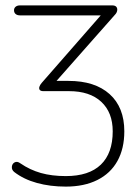

<svg xmlns="http://www.w3.org/2000/svg" viewBox="-20 -504 516 712"><path d="M33 134Q23 126 24 114.5Q25 103 34.5 98Q44 93 56 102Q91 126 131.5 137.5Q172 149 224 149Q310 149 354 106.5Q398 64 398 -17Q398 -87 355.5 -126.5Q313 -166 236 -166H141Q131 -166 127.5 -170.5Q124 -175 126 -182Q128 -189 135 -197L365 -460V-447H54Q44 -447 38 -452Q32 -457 32 -466Q32 -474 38 -479Q44 -484 54 -484H396Q407 -484 411.5 -478.5Q416 -473 414.5 -464.5Q413 -456 406 -449L171 -183V-204H234Q332 -204 386.5 -155Q441 -106 441 -17Q441 47 415.5 93Q390 139 341 163.5Q292 188 224 188Q166 188 117 174.5Q68 161 33 134Z"/></svg>

Font: SN Pro Thin
Style: Regular
Weight: 200
Designer: Tobias Whetton
Foundry: Supernotes
Version: Version 1.003;Glyphs 3.3 (3324)